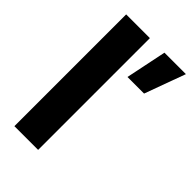

<svg xmlns="http://www.w3.org/2000/svg" viewBox="-226 -830 911 911"><g transform="rotate(45 229.0 -375.0)"><path d="M216.3 0H57.1V-750H216.3ZM314 -750H458L382.8 -544.4H271.5Z"/></g></svg>

Font: Heebo ExtraBold
Style: Regular
Weight: 800
Designer: Oded Ezer
Foundry: Ezer Type House
Version: Version 3.100